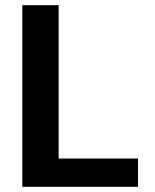

<svg xmlns="http://www.w3.org/2000/svg" viewBox="-20 -720 598 740"><path d="M66 0V-700H206V-109H512V0Z"/></svg>

Font: DM Sans 24pt ExtraBold
Style: Regular
Weight: 800
Designer: Colophon Foundry, Jonny Pinhorn
Foundry: Colophon Foundry
Version: Version 4.004;gftools[0.9.30]